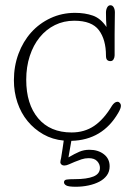

<svg xmlns="http://www.w3.org/2000/svg" viewBox="-20 -531 505 732"><path d="M386 -428Q385 -439 384.5 -454Q384 -469 384 -483Q384 -494 388.5 -502.5Q393 -511 401 -511Q409 -511 413.5 -503Q418 -495 418 -484Q418 -470 417.5 -447.5Q417 -425 417 -401Q417 -377 417 -355Q417 -333 417 -320Q417 -312 413 -305Q409 -298 401 -298Q393 -298 388.5 -302.5Q384 -307 384 -319Q384 -380 357 -416Q330 -452 263 -452Q223 -452 189.5 -435.5Q156 -419 131.5 -389Q107 -359 93.5 -317.5Q80 -276 80 -227Q80 -134 125.5 -80Q171 -26 253 -26Q302 -26 339 -51Q376 -76 407 -128Q417 -143 428 -143Q433 -143 437 -138.5Q441 -134 441 -128Q441 -118 431 -101Q371 3 252 6L241 69Q265 55 282.5 47.5Q300 40 321 40Q354 40 376 57Q398 74 398 103Q398 123 387.5 137.5Q377 152 359 161.5Q341 171 317.5 176Q294 181 269 181Q241 181 232.5 176Q224 171 224 164Q224 155 234.5 153.5Q245 152 265 152Q311 152 336 142Q361 132 361 109Q361 95 350.5 83.5Q340 72 318 72Q304 72 290.5 76.5Q277 81 265 86Q253 91 243 95.5Q233 100 226 100Q218 100 214 96Q210 92 210 88Q210 85 211 80Q212 75 213 71Q216 54 218.5 36Q221 18 223 5Q180 1 145 -19Q110 -39 85 -69.5Q60 -100 46.5 -140Q33 -180 33 -225Q33 -279 50.5 -326Q68 -373 99 -407.5Q130 -442 173 -462Q216 -482 266 -482Q304 -482 334 -471.5Q364 -461 386 -428Z"/></svg>

Font: Life Savers
Style: Regular
Weight: 400
Version: Version 2.001; ttfautohint (v0.93) -l 8 -r 50 -G 200 -x 14 -